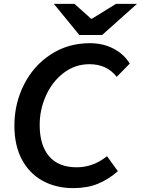

<svg xmlns="http://www.w3.org/2000/svg" viewBox="-20 -954 724 987"><path d="M54 -308Q54 -422 103.5 -519.5Q153 -617 241.5 -674.5Q330 -732 442 -732Q510 -732 563.5 -704Q617 -676 647 -627L580 -559Q529 -624 440 -624Q366 -624 307.5 -579.5Q249 -535 216.5 -463Q184 -391 184 -312Q184 -207 232.5 -150.5Q281 -94 374 -94Q459 -94 530 -151L586 -74Q538 -32 483.5 -9.5Q429 13 357 13Q267 13 198.5 -25Q130 -63 92 -135Q54 -207 54 -308ZM257 -934H363L448 -858H453L576 -934H684L505 -774H388Z"/></svg>

Font: Nebula Sans Semibold
Style: Regular
Weight: 600
Italic angle: -9°
Designer: Paul D. Hunt for Adobe (as Source Sans)
Foundry: Nebula Entertainment & Broadcasting LLC
Version: Version 1.010